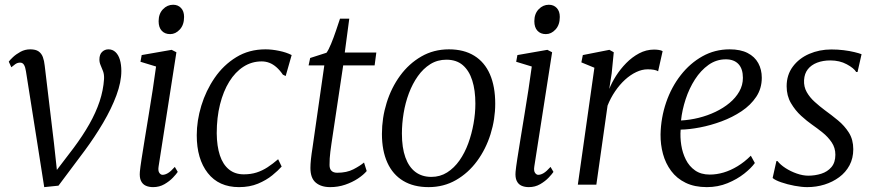

<svg xmlns="http://www.w3.org/2000/svg" viewBox="-20 -758 3582 788"><path d="M86.5 -465.5Q84 -482.5 78.5 -491.8Q73 -501 62.5 -501Q51.5 -501 42.5 -494.5Q33.5 -488 26.5 -482L16 -505Q20.5 -511.5 33.2 -523.5Q46 -535.5 64.2 -545.5Q82.5 -555.5 104 -555.5Q126.5 -555.5 138.5 -547Q150.5 -538.5 156 -523.5Q161.5 -508.5 163.5 -488.5L201.5 -170.5L217 -28L192 -32.5L282 -150.5Q320 -201.5 346.8 -248.8Q373.5 -296 388.8 -341.8Q404 -387.5 407 -433.5Q408 -452 403 -465.5Q398 -479 393 -490.2Q388 -501.5 388 -513.5Q388 -534.5 399 -545Q410 -555.5 425 -555.5Q442 -555.5 454 -544.2Q466 -533 472 -513Q478 -493 478 -466.5Q478 -421.5 457.8 -366.8Q437.5 -312 403 -253.5Q368.5 -195 327 -139L220 4L161.5 10L134 -165Z M608.5 10Q591 10 578 4Q565 -2 558.5 -16Q552 -30 554 -53Q555.5 -70 561 -105.5Q566.5 -141 574.2 -188.2Q582 -235.5 590.5 -287.8Q599 -340 607 -391.2Q615 -442.5 620.5 -485L556.5 -504.5L561.5 -532L684.5 -553.5L704 -543.5L631 -75.5Q628 -57 633.8 -48.8Q639.5 -40.5 647 -40.5Q657.5 -40.5 669.2 -47.5Q681 -54.5 697.5 -73L709.5 -52.5Q704 -44 689.8 -29Q675.5 -14 654.8 -2Q634 10 608.5 10ZM678.5 -618Q656.5 -618 643.8 -631.8Q631 -645.5 631 -671Q631 -701.5 648.8 -720Q666.5 -738.5 690.5 -738.5Q710.5 -738.5 723 -725.2Q735.5 -712 735.5 -688.5Q735.5 -656 718 -637Q700.5 -618 678.5 -618Z M961 10Q878 10 832.8 -47.8Q787.5 -105.5 787.5 -203Q787.5 -262.5 806.2 -324.2Q825 -386 861 -438.5Q897 -491 949.5 -523.2Q1002 -555.5 1069.5 -555.5Q1096 -555.5 1126 -549.2Q1156 -543 1177 -532L1152.5 -446L1141 -451.5Q1128.5 -470 1114.5 -482.2Q1100.5 -494.5 1085.5 -500.2Q1070.5 -506 1054 -506Q1013 -506 979.2 -484.2Q945.5 -462.5 921 -423Q896.5 -383.5 883 -329.5Q869.5 -275.5 869.5 -211Q870 -158 882.5 -120.2Q895 -82.5 919.8 -62.5Q944.5 -42.5 980.5 -42.5Q1009.5 -42.5 1033 -50Q1056.5 -57.5 1078 -71.5Q1099.5 -85.5 1121.5 -104.5L1136 -74.5Q1122 -58.5 1097.5 -38.5Q1073 -18.5 1038.8 -4.2Q1004.5 10 961 10Z M1340.5 -169.5Q1337.5 -149.5 1335.8 -135Q1334 -120.5 1333.2 -108Q1332.5 -95.5 1332.5 -80.5Q1332.5 -65 1340.5 -57Q1348.5 -49 1364 -49Q1403 -49 1430.5 -63.2Q1458 -77.5 1474 -91L1485 -56Q1472 -40.5 1449 -25.2Q1426 -10 1396.8 0Q1367.5 10 1335 10Q1298 10 1276 -8.5Q1254 -27 1254 -68.5Q1254 -75.5 1254.5 -84.8Q1255 -94 1256.2 -105Q1257.5 -116 1259 -127.8Q1260.5 -139.5 1262.5 -151L1311 -489.5H1246.5L1253 -520L1320 -541.5Q1328.5 -553 1339 -578.5Q1349.5 -604 1359.2 -632.8Q1369 -661.5 1375.5 -681.5H1413.5L1395 -542.5H1524.5L1517.5 -489.5H1388.5Z M1822.5 -555.5Q1884 -555.5 1926.5 -529.2Q1969 -503 1990.8 -453Q2012.5 -403 2012.5 -332.5Q2012.5 -268.5 1993.2 -207.2Q1974 -146 1938 -97Q1902 -48 1851.5 -19Q1801 10 1739 10Q1677.5 10 1634.8 -15.8Q1592 -41.5 1569.8 -90.5Q1547.5 -139.5 1547.5 -208.5Q1547.5 -274 1566.8 -336Q1586 -398 1622.2 -447.5Q1658.5 -497 1709.2 -526.2Q1760 -555.5 1822.5 -555.5ZM1812 -513Q1775.5 -513 1746.2 -494.8Q1717 -476.5 1695 -445.5Q1673 -414.5 1658.2 -375.2Q1643.5 -336 1636.5 -293.2Q1629.5 -250.5 1629.5 -210Q1629.5 -151.5 1643.8 -112Q1658 -72.5 1685 -52.2Q1712 -32 1750.5 -32Q1786 -32 1815 -50.2Q1844 -68.5 1865.8 -99.5Q1887.5 -130.5 1901.8 -169.5Q1916 -208.5 1923.5 -250.8Q1931 -293 1931 -333Q1931 -387.5 1918.2 -427.8Q1905.5 -468 1879.5 -490.5Q1853.5 -513 1812 -513Z M2150.5 10Q2133 10 2120 4Q2107 -2 2100.5 -16Q2094 -30 2096 -53Q2097.5 -70 2103 -105.5Q2108.5 -141 2116.2 -188.2Q2124 -235.5 2132.5 -287.8Q2141 -340 2149 -391.2Q2157 -442.5 2162.5 -485L2098.5 -504.5L2103.5 -532L2226.5 -553.5L2246 -543.5L2173 -75.5Q2170 -57 2175.8 -48.8Q2181.5 -40.5 2189 -40.5Q2199.5 -40.5 2211.2 -47.5Q2223 -54.5 2239.5 -73L2251.5 -52.5Q2246 -44 2231.8 -29Q2217.5 -14 2196.8 -2Q2176 10 2150.5 10ZM2220.5 -618Q2198.5 -618 2185.8 -631.8Q2173 -645.5 2173 -671Q2173 -701.5 2190.8 -720Q2208.5 -738.5 2232.5 -738.5Q2252.5 -738.5 2265 -725.2Q2277.5 -712 2277.5 -688.5Q2277.5 -656 2260 -637Q2242.5 -618 2220.5 -618Z M2351.5 0 2419.5 -480 2366 -502 2372 -532 2481 -553.5 2499 -543.5 2490.5 -457.5 2480.5 -393Q2490.5 -418.5 2508.2 -446.5Q2526 -474.5 2550 -499Q2574 -523.5 2603 -539Q2632 -554.5 2664.5 -554.5Q2674.5 -554.5 2684.2 -553Q2694 -551.5 2699.5 -548L2681 -465.5Q2675 -469.5 2664 -471.5Q2653 -473.5 2638 -473.5Q2615 -473.5 2591.2 -462.2Q2567.5 -451 2545.2 -430.8Q2523 -410.5 2504.5 -383.2Q2486 -356 2473.5 -324.5L2427.5 0Z M3078 -89Q3063.5 -68.5 3034.5 -45.5Q3005.5 -22.5 2966 -6.2Q2926.5 10 2881 10Q2830.5 10 2794 -7.8Q2757.5 -25.5 2734.5 -56.5Q2711.5 -87.5 2701 -126.2Q2690.5 -165 2691 -206.5Q2692.5 -275 2714 -337.8Q2735.5 -400.5 2773.8 -449.5Q2812 -498.5 2863 -527Q2914 -555.5 2974.5 -555.5Q3019 -555.5 3048.2 -540.5Q3077.5 -525.5 3092 -499Q3106.5 -472.5 3106.5 -439Q3106.5 -395 3083.8 -360.8Q3061 -326.5 3023.5 -301.5Q2986 -276.5 2941.5 -260Q2897 -243.5 2852.8 -235Q2808.5 -226.5 2773.5 -226Q2771 -195 2776 -162.8Q2781 -130.5 2794.8 -103Q2808.5 -75.5 2832.8 -58.5Q2857 -41.5 2893 -41.5Q2921 -41.5 2949.8 -50Q2978.5 -58.5 3007 -75.8Q3035.5 -93 3061.5 -119ZM2959 -514.5Q2920 -514.5 2888 -491.8Q2856 -469 2832.2 -432Q2808.5 -395 2794 -350.8Q2779.5 -306.5 2775 -263.5Q2811.5 -265.5 2847.8 -274.5Q2884 -283.5 2916.5 -299Q2949 -314.5 2974.2 -335.5Q2999.5 -356.5 3014.2 -382.5Q3029 -408.5 3029 -438.5Q3029 -475.5 3010.8 -495Q2992.5 -514.5 2959 -514.5Z M3499.5 -462.5H3494Q3484.5 -478.5 3455.2 -494.2Q3426 -510 3388 -510Q3357.5 -510 3333.5 -500.8Q3309.5 -491.5 3295.5 -473.8Q3281.5 -456 3280 -429.5Q3278.5 -402 3291 -380Q3303.5 -358 3323.8 -339.8Q3344 -321.5 3365.5 -305.5Q3392.5 -286 3419.2 -264Q3446 -242 3464 -213.5Q3482 -185 3482 -145.5Q3482 -108.5 3466.5 -79.5Q3451 -50.5 3424.2 -30.8Q3397.5 -11 3363.8 -0.5Q3330 10 3293 10Q3270.5 10 3241 4.5Q3211.5 -1 3186.2 -9.8Q3161 -18.5 3151 -27.5L3166.5 -97H3171Q3182.5 -82 3203.8 -68.2Q3225 -54.5 3250 -45.8Q3275 -37 3297.5 -37Q3325 -37 3350.5 -45Q3376 -53 3392.2 -72Q3408.5 -91 3408.5 -123Q3408.5 -151.5 3393.2 -174Q3378 -196.5 3355.8 -214.2Q3333.5 -232 3312 -247Q3292.5 -260.5 3268.2 -282.5Q3244 -304.5 3226.2 -334.8Q3208.5 -365 3208.5 -404Q3208.5 -450.5 3233.8 -484.5Q3259 -518.5 3301 -536.8Q3343 -555 3392 -555Q3418 -555 3442.5 -552Q3467 -549 3486.5 -544.2Q3506 -539.5 3516 -535.5Z"/></svg>

Font: Merriweather 48pt Light
Style: Italic
Weight: 300
Italic angle: -7.8°
Version: Version 2.101